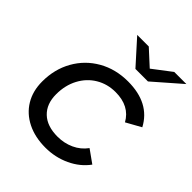

<svg xmlns="http://www.w3.org/2000/svg" viewBox="-207 -858 986 986"><g transform="rotate(45 285.5 -365.5)"><path d="M38 -223Q38 -312 78 -383Q118 -454 189 -494.5Q260 -535 350 -535Q507 -535 568 -420L487 -375Q445 -451 343 -451Q284 -451 236.5 -422.5Q189 -394 162 -343Q135 -292 135 -227Q135 -157 176.5 -117.5Q218 -78 294 -78Q342 -78 383.5 -97Q425 -116 452 -153L522 -103Q485 -52 423 -23Q361 6 290 6Q214 6 157 -22.5Q100 -51 69 -102.5Q38 -154 38 -223ZM571 -737 422 -607H331L214 -737H298L382 -660L483 -737Z"/></g></svg>

Font: Idrija
Style: Italic
Weight: 500
Italic angle: -11.3°
Designer: Julieta Ulanovsky
Foundry: Julieta Ulanovsky
Version: Version 7.200